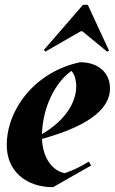

<svg xmlns="http://www.w3.org/2000/svg" viewBox="-20 -762 476 796"><path d="M200 14 358 -76 348 -92C316 -72 284 -56 248 -44C194 -55 157 -111 154 -186C326 -234 436 -300 436 -396C436 -460 388 -504 312 -504C124 -464 8 -308 8 -160C8 -56 84 14 200 14ZM168 -548 314 -632H322L424 -548L432 -552L344 -742H324L162 -555ZM154 -206C157 -314 206 -418 276 -468C288 -456 296 -432 296 -404C296 -341 255 -265 154 -206Z"/></svg>

Font: Mazius Display Extra Italic
Style: Bold
Weight: 700
Italic angle: -17°
Designer: Alberto Casagrande & Collletttivo
Foundry: Collletttivo
Version: Version 2.000;Glyphs 3.2 (3217)